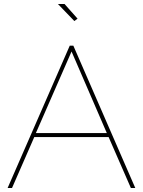

<svg xmlns="http://www.w3.org/2000/svg" viewBox="-20 -938 714 958"><path d="M18 0 328 -710H346L655 0H633L522 -254H151L40 0ZM159 -274H513L337 -681ZM351 -833 269 -918H302L367 -845Z"/></svg>

Font: Raleway
Style: Thin
Weight: 100
Designer: Matt McInerney, Pablo Impallari, Rodrigo Fuenzalida
Foundry: Matt McInerney, Pablo Impallari, Rodrigo Fuenzalida
Version: Version 3.000